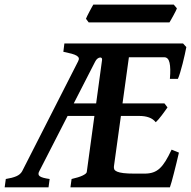

<svg xmlns="http://www.w3.org/2000/svg" viewBox="-39 -801 817 821"><path d="M397.5 -545.4Q397.9 -550.8 395.3 -553.2Q392.6 -555.7 387.7 -554.9Q382.8 -554.2 377.4 -550Q372.1 -545.9 367.7 -537.1L276.4 -358.9H372.1ZM726.1 -148.4Q721.2 -127.4 715.6 -104.2Q710 -81.1 704.6 -60.3Q699.2 -39.6 694.8 -23.4Q690.4 -7.3 687.5 0H262.2L267.1 -35.6Q297.9 -42.5 314.5 -50.5Q331.1 -58.6 332 -65.4L364.7 -305.2H250L128.9 -68.8Q121.1 -54.7 131.1 -47.4Q141.1 -40 173.3 -35.6L168.5 0H-19L-14.2 -35.6Q13.7 -40 30.8 -47.4Q47.9 -54.7 55.7 -68.8L294.9 -538.6Q299.3 -546.9 297.9 -552.5Q296.4 -558.1 289.1 -562.7Q281.7 -567.4 267.6 -571.3Q253.4 -575.2 231.9 -579.6L236.3 -615.2H743.7L757.8 -599.6Q755.4 -586.9 751.2 -567.9Q747.1 -548.8 741.9 -528.8Q736.8 -508.8 731.4 -491Q726.1 -473.1 721.7 -463.9H687.5Q691.4 -509.3 686 -532.7Q680.7 -556.2 663.1 -556.2H512.2L484.9 -358.9H664.1L677.2 -341.8Q672.4 -335 665.8 -325.7Q659.2 -316.4 652.3 -307.4Q645.5 -298.3 638.7 -290.5Q631.8 -282.7 627 -278.3Q615.7 -292.5 598.1 -298.8Q580.6 -305.2 557.1 -305.2H478L448.2 -89.8Q447.3 -82.5 449.7 -76.9Q452.1 -71.3 461.7 -67.1Q471.2 -63 489 -60.8Q506.8 -58.6 536.6 -58.6H579.1Q600.1 -58.6 615.7 -64Q631.3 -69.3 644.3 -81.3Q657.2 -93.3 669.2 -112.8Q681.2 -132.3 694.8 -161.1ZM717.3 -765.6Q715.8 -760.3 711.4 -751.7Q707 -743.2 702.1 -734.1Q697.3 -725.1 692.6 -717Q688 -709 685.5 -705.1H340.3L328.6 -720.7Q330.6 -725.6 334.5 -733.9Q338.4 -742.2 343.3 -751Q348.1 -759.8 352.5 -768.1Q356.9 -776.4 359.9 -781.2H704.1Z"/></svg>

Font: Gentium Basic
Style: Bold Italic
Weight: 700
Italic angle: -8°
Designer: J. Victor Gaultney and Annie Olsen
Foundry: SIL International
Version: Version 1.102; 2013; Maintenance release